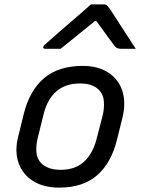

<svg xmlns="http://www.w3.org/2000/svg" viewBox="-20 -843 640 874"><path d="M356 -543Q426 -543 472.5 -513Q519 -483 536.5 -430.5Q554 -378 538 -310L513 -209Q487 -102 422.5 -45.5Q358 11 250 11Q177 11 129.5 -19.5Q82 -50 64 -103Q46 -156 63 -222L88 -324Q115 -432 181 -487.5Q247 -543 356 -543ZM344 -463Q278 -463 237 -427.5Q196 -392 179 -325L152 -216Q144 -185 145.5 -153Q147 -121 169 -99Q182 -86 203.5 -78Q225 -70 257 -70Q322 -70 362 -106.5Q402 -143 419 -208L447 -316Q455 -348 453 -380.5Q451 -413 429 -435Q416 -448 395.5 -455.5Q375 -463 344 -463ZM394 -823H454Q462 -823 466.5 -819Q471 -815 481 -801Q487 -792 500.5 -771.5Q514 -751 531 -724Q548 -697 566 -670Q584 -643 598 -621H530Q512 -621 503 -632Q494 -643 472.5 -673Q451 -703 419 -747H412Q359 -704 322.5 -674.5Q286 -645 256 -621H186Q175 -621 177 -630Q178 -634 183 -638.5Q188 -643 205 -658Q220 -672 246 -694.5Q272 -717 301 -742Q330 -767 355.5 -789Q381 -811 394 -823Z"/></svg>

Font: Recursive Mn Lnr St
Style: Italic
Weight: 400
Italic angle: -15°
Monospace: yes
Version: Version 1.079;hotconv 1.0.112;makeotfexe 2.5.65598; ttfautoh